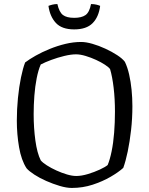

<svg xmlns="http://www.w3.org/2000/svg" viewBox="-20 -927 735 947"><path d="M334 0Q308 0 274.5 -10Q241 -20 208 -34.5Q175 -49 149 -66Q123 -83 111 -97Q85 -137 74 -201Q63 -265 63 -332Q63 -388 68.5 -443.5Q74 -499 83.5 -545Q93 -591 104 -619Q125 -635 156 -652.5Q187 -670 225 -685.5Q263 -701 302.5 -710.5Q342 -720 380 -720Q404 -720 435.5 -711Q467 -702 499.5 -687Q532 -672 558 -655Q584 -638 596 -622Q609 -595 617 -559.5Q625 -524 629 -484Q633 -444 633 -403Q633 -343 626.5 -285.5Q620 -228 610 -180Q600 -132 588 -99Q565 -78 525.5 -55Q486 -32 437 -16Q388 0 334 0ZM356 -59Q382 -59 413.5 -68.5Q445 -78 472 -90.5Q499 -103 511 -113Q522 -139 530.5 -180.5Q539 -222 543 -272.5Q547 -323 547 -376Q547 -439 540.5 -494Q534 -549 523 -586Q517 -595 498 -607.5Q479 -620 454 -631.5Q429 -643 402.5 -651Q376 -659 355 -659Q330 -659 297 -651Q264 -643 233 -631.5Q202 -620 181 -609Q169 -582 161 -541.5Q153 -501 149.5 -455Q146 -409 146 -364Q146 -296 154.5 -234Q163 -172 181 -136Q190 -125 211 -111.5Q232 -98 258.5 -86Q285 -74 310.5 -66.5Q336 -59 356 -59ZM346 -782Q285 -782 255.5 -814Q226 -846 219 -898Q226 -901 238 -904Q250 -907 263 -907Q272 -867 290.5 -853Q309 -839 346 -839Q382 -839 401.5 -852.5Q421 -866 429 -907Q444 -907 456 -904Q468 -901 474 -898Q467 -843 436.5 -812.5Q406 -782 346 -782Z"/></svg>

Font: Texturina Medium 12pt ExtraLight
Style: Regular
Weight: 250
Version: Version 1.002